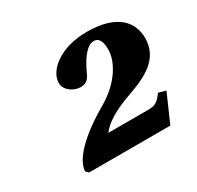

<svg xmlns="http://www.w3.org/2000/svg" viewBox="-99 -794 655 637"><g transform="rotate(-30 229.0 -476.0)"><path d="M64 -282 74 -272H385L432 -379L404 -387C384 -359 373 -354 346 -354H195C215 -381 254 -406 320 -429C397 -456 458 -489 458 -566C458 -624 419 -680 300 -680C197 -680 135 -626 135 -579C135 -551 166 -531 192 -531C217 -531 226 -547 232 -561C257 -616 282 -642 305 -642C326 -642 333 -622 333 -594C333 -549 299 -487 224 -443C127 -387 67 -329 64 -282Z"/></g></svg>

Font: Heuristica
Style: Bold Italic
Weight: 700
Italic angle: -13°
Version: Version 1.0.1